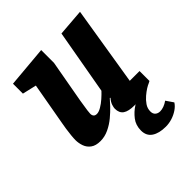

<svg xmlns="http://www.w3.org/2000/svg" viewBox="-194 -632 944 944"><g transform="rotate(-45 277.5 -160.0)"><path d="M137 13Q105 13 86.5 -0.5Q68 -14 60.5 -35Q53 -56 53 -78Q53 -90 55 -110Q57 -130 60 -150Q63 -170 65 -180L105 -405L32 -422V-491L247 -510V-421L207 -198Q206 -189 203 -172Q200 -155 198 -139.5Q196 -124 196 -118Q196 -107 201.5 -100.5Q207 -94 219 -94Q232 -94 250 -104.5Q268 -115 285.5 -130.5Q303 -146 315 -159L375 -497L515 -508L448 -95H516V-26Q489 -11 454.5 -2Q420 7 379 7Q338 7 318.5 -6.5Q299 -20 299 -50Q299 -58 303.5 -72.5Q308 -87 322 -103L319 -105Q309 -93 290.5 -73.5Q272 -54 248 -34Q224 -14 195.5 -0.5Q167 13 137 13ZM414 190Q368 190 341 172Q314 154 314 117Q314 80 334.5 53.5Q355 27 382.5 9.5Q410 -8 432 -18H499Q496 -17 482.5 -8.5Q469 0 453 13.5Q437 27 425 44.5Q413 62 413 83Q413 100 423 108.5Q433 117 448 117Q460 117 474 112Q488 107 502 97L528 135Q518 151 499.5 163.5Q481 176 459 183Q437 190 414 190Z"/></g></svg>

Font: Faustina ExtraBold
Style: Italic
Weight: 800
Italic angle: -8°
Designer: Alfonso Garcia
Foundry: http://www.omnibus-type.com
Version: Version 1.200